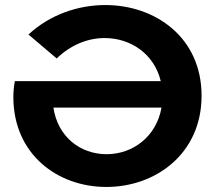

<svg xmlns="http://www.w3.org/2000/svg" viewBox="-20 -731 861 762"><path d="M621 -304C601 -189 507 -119 403 -119C299 -119 209 -188 192 -304ZM402 11C598 11 780 -121 780 -351C780 -583 596 -711 398 -711C290 -711 178 -673 93 -594L205 -499C262 -554 330 -580 395 -580C499 -580 592 -517 618 -409H39C35 -388 33 -367 33 -346C33 -119 208 11 402 11Z"/></svg>

Font: Montserrat-Alt1
Style: Bold
Weight: 700
Designer: Differentunic
Foundry: Differentunic
Version: Version 7.222